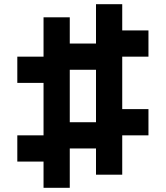

<svg xmlns="http://www.w3.org/2000/svg" viewBox="-20 -1020 790 915"><path d="M437.5 -437.5V-687.5H312.5V-437.5ZM187.5 -125V-250H62.5V-375H187.5V-625H62.5V-750H187.5V-937.5H312.5V-812.5H437.5V-1000H562.5V-875H687.5V-750H562.5V-500H687.5V-375H562.5V-187.5H437.5V-312.5H312.5V-125Z"/></svg>

Font: Better VCR
Style: Regular
Weight: 400
Designer: artdzyk
Foundry: https://fontstruct.com
Version: Version 1.0